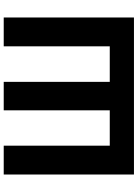

<svg xmlns="http://www.w3.org/2000/svg" viewBox="126 -866 740 1032"><g transform="rotate(-90 496.0 -350.0)"><path d="M74 0H918V-700H763V-130H572V-700H419V-130H229V-700H74Z"/></g></svg>

Font: Fixel Text Bold
Style: Bold
Weight: 700
Width: 4
Designer: AlfaBravo + MacPaw
Foundry: Kyrylo Tkachov, Marchela Mozhyna, Serhii Makarenko, Maria Weinstein, Zakhar Kryvoshyya
Version: Version 1.211